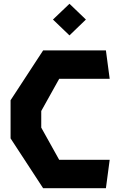

<svg xmlns="http://www.w3.org/2000/svg" viewBox="-20 -997 660 1017"><path d="M208.5 0H541L561 -150.5H293.5L198.5 -321V-409L293.5 -579.5H561L541 -730H208.5L36 -466V-264ZM260.5 -893.5 348 -809.5 435 -893.5 348 -977Z"/></svg>

Font: Monaspace Krypton ExtraBold
Style: Regular
Weight: 800
Designer: Riley Cran & the Lettermatic Team
Foundry: Lettermatic
Version: Version 1.101 (Monaspace Krypton)